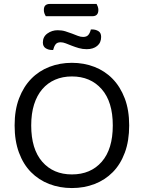

<svg xmlns="http://www.w3.org/2000/svg" viewBox="-20 -939 729 972"><path d="M212 -857Q208 -863 205 -871Q202 -879 202 -888Q202 -905 210 -912Q218 -919 232 -919H469Q472 -914 475 -905.5Q478 -897 478 -889Q478 -857 448 -857ZM272 -786Q293 -786 311 -780.5Q329 -775 344.5 -769Q360 -763 374 -757.5Q388 -752 401 -752Q419 -752 427.5 -762.5Q436 -773 440 -790H446Q464 -790 478 -781.5Q492 -773 492 -752Q492 -723 472 -706.5Q452 -690 419 -690Q398 -690 379 -695.5Q360 -701 343.5 -707.5Q327 -714 313 -719.5Q299 -725 287 -725Q269 -725 261 -714Q253 -703 249 -686H243Q225 -686 211 -695Q197 -704 197 -724Q197 -753 220 -769.5Q243 -786 272 -786ZM634 -304Q634 -226 612 -166.5Q590 -107 551 -67.5Q512 -28 459 -7.5Q406 13 344 13Q282 13 229 -7.5Q176 -28 137 -67.5Q98 -107 76 -166.5Q54 -226 54 -304Q54 -382 76.5 -441Q99 -500 138 -540Q177 -580 230 -600.5Q283 -621 344 -621Q405 -621 458 -600.5Q511 -580 550 -540Q589 -500 611.5 -441Q634 -382 634 -304ZM551 -304Q551 -424 494.5 -488Q438 -552 344 -552Q297 -552 259 -535.5Q221 -519 194 -487.5Q167 -456 152.5 -410Q138 -364 138 -304Q138 -184 194 -120Q250 -56 344 -56Q439 -56 495 -120Q551 -184 551 -304Z"/></svg>

Font: Baloo Da 2
Style: Regular
Weight: 400
Designer: Noopur Datye, Sulekha Rajkumar and Ek Type
Foundry: Ek Type
Version: Version 1.640;hotconv 1.0.111;makeotfexe 2.5.65597; ttfautoh